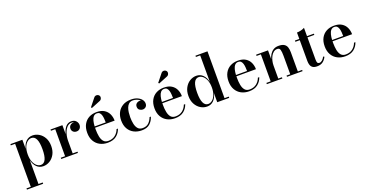

<svg xmlns="http://www.w3.org/2000/svg" viewBox="-36 -1658 5406 2815"><g transform="rotate(-20 2667.0 -250.0)"><path d="M29 250V230.5H96V-440.5H29V-460H216V-318.5Q232 -388.5 273.2 -428.8Q314.5 -469 375 -469Q428 -469 475.5 -440.5Q523 -412 552.8 -358.5Q582.5 -305 582.5 -230Q582.5 -155 552.8 -101.2Q523 -47.5 475.5 -18.8Q428 10 375 10Q314.5 10 273.2 -30.5Q232 -71 216 -141V230.5H282V250ZM347 -20Q446 -20 446 -230Q446 -439 347 -439Q314 -439 284 -414.8Q254 -390.5 235 -344Q216 -297.5 216 -230Q216 -162.5 235 -115.5Q254 -68.5 284 -44.2Q314 -20 347 -20Z M840.5 -460V-319.5Q855 -382.5 889.5 -426Q924 -469.5 980 -469.5Q1028 -469.5 1053.2 -441.2Q1078.5 -413 1078.5 -378Q1078.5 -347 1058.8 -324.5Q1039 -302 1006.5 -302Q973.5 -302 953.5 -321.5Q933.5 -341 933.5 -369.5Q933.5 -402 954.8 -421.5Q976 -441 1006 -441Q1012.5 -441 1018.5 -440Q1000 -449.5 978 -449.5Q937 -449.5 906 -416.2Q875 -383 857.8 -329.2Q840.5 -275.5 840.5 -214V-19.5H915.5V0H655V-19.5H722V-440.5H655V-460Z M1380 10Q1313 10 1259.5 -18Q1206 -46 1175 -99.8Q1144 -153.5 1144 -230Q1144 -306.5 1173.5 -360Q1203 -413.5 1255.2 -441.5Q1307.5 -469.5 1375 -469.5Q1448 -469.5 1494 -440.2Q1540 -411 1561.5 -363.2Q1583 -315.5 1583 -261H1278Q1277.5 -249 1277.5 -236Q1277.5 -174.5 1287.2 -123.8Q1297 -73 1322.8 -43Q1348.5 -13 1396.5 -13Q1461.5 -13 1504.8 -47.2Q1548 -81.5 1567 -134.5H1588.5Q1569 -72.5 1517.8 -31.2Q1466.5 10 1380 10ZM1375 -450.5Q1341 -450.5 1320.8 -427.8Q1300.5 -405 1290.8 -366.5Q1281 -328 1278.5 -281H1451.5Q1451 -308.5 1449 -338.2Q1447 -368 1439.5 -393.5Q1432 -419 1416.8 -434.8Q1401.5 -450.5 1375 -450.5ZM1334 -549 1323 -562 1415.5 -677.5Q1428 -696 1445.2 -700Q1462.5 -704 1477.8 -698Q1493 -692 1500.5 -680.5Q1513 -661 1504 -636.2Q1495 -611.5 1468.5 -603.5Z M1910.5 10Q1843.5 10 1789.8 -17.2Q1736 -44.5 1704.8 -98Q1673.5 -151.5 1673.5 -230Q1673.5 -299 1701.2 -353Q1729 -407 1782.5 -438.5Q1836 -470 1913 -470Q1968.5 -470 2009.8 -452Q2051 -434 2073.8 -405Q2096.5 -376 2096.5 -342.5Q2096.5 -309.5 2076.2 -291Q2056 -272.5 2027.5 -272.5Q2003 -272.5 1979.2 -289Q1955.5 -305.5 1955.5 -341.5Q1955.5 -373 1977.2 -390.5Q1999 -408 2027.5 -408Q2037.5 -408 2047 -405.5Q2025.5 -426 1995 -437.2Q1964.5 -448.5 1935.5 -448.5Q1896.5 -448.5 1872.5 -428Q1848.5 -407.5 1836 -374.5Q1823.5 -341.5 1819 -303.5Q1814.5 -265.5 1814.5 -230Q1814.5 -173 1824.8 -124.5Q1835 -76 1861 -46.5Q1887 -17 1934 -17Q1993.5 -17 2028.2 -50.2Q2063 -83.5 2082 -134.5H2102.5Q2083 -71 2037.5 -30.5Q1992 10 1910.5 10Z M2429.5 10Q2362.5 10 2309 -18Q2255.5 -46 2224.5 -99.8Q2193.5 -153.5 2193.5 -230Q2193.5 -306.5 2223 -360Q2252.5 -413.5 2304.8 -441.5Q2357 -469.5 2424.5 -469.5Q2497.5 -469.5 2543.5 -440.2Q2589.5 -411 2611 -363.2Q2632.5 -315.5 2632.5 -261H2327.5Q2327 -249 2327 -236Q2327 -174.5 2336.8 -123.8Q2346.5 -73 2372.2 -43Q2398 -13 2446 -13Q2511 -13 2554.2 -47.2Q2597.5 -81.5 2616.5 -134.5H2638Q2618.5 -72.5 2567.2 -31.2Q2516 10 2429.5 10ZM2424.5 -450.5Q2390.5 -450.5 2370.2 -427.8Q2350 -405 2340.2 -366.5Q2330.5 -328 2328 -281H2501Q2500.5 -308.5 2498.5 -338.2Q2496.5 -368 2489 -393.5Q2481.5 -419 2466.2 -434.8Q2451 -450.5 2424.5 -450.5ZM2383.5 -549 2372.5 -562 2465 -677.5Q2477.5 -696 2494.8 -700Q2512 -704 2527.2 -698Q2542.5 -692 2550 -680.5Q2562.5 -661 2553.5 -636.2Q2544.5 -611.5 2518 -603.5Z M2930.5 9.5Q2877.5 9.5 2830 -19Q2782.5 -47.5 2752.8 -101Q2723 -154.5 2723 -229.5Q2723 -304.5 2752.8 -358.2Q2782.5 -412 2830 -440.8Q2877.5 -469.5 2930.5 -469.5Q2991 -469.5 3032 -429Q3073 -388.5 3089 -318V-730.5H3022V-750H3209.5V-19.5H3276V0H3089V-141Q3073 -71 3032 -30.8Q2991 9.5 2930.5 9.5ZM2958.5 -20.5Q2991 -20.5 3021 -44.8Q3051 -69 3070 -115.5Q3089 -162 3089 -229.5Q3089 -297 3070 -344Q3051 -391 3021 -415.2Q2991 -439.5 2958.5 -439.5Q2859.5 -439.5 2859.5 -229.5Q2859.5 -20.5 2958.5 -20.5Z M3585 10Q3518 10 3464.5 -18Q3411 -46 3380 -99.8Q3349 -153.5 3349 -230Q3349 -306.5 3378.5 -360Q3408 -413.5 3460.2 -441.5Q3512.5 -469.5 3580 -469.5Q3653 -469.5 3699 -440.2Q3745 -411 3766.5 -363.2Q3788 -315.5 3788 -261H3483Q3482.5 -249 3482.5 -236Q3482.5 -174.5 3492.2 -123.8Q3502 -73 3527.8 -43Q3553.5 -13 3601.5 -13Q3666.5 -13 3709.8 -47.2Q3753 -81.5 3772 -134.5H3793.5Q3774 -72.5 3722.8 -31.2Q3671.5 10 3585 10ZM3580 -450.5Q3546 -450.5 3525.8 -427.8Q3505.5 -405 3495.8 -366.5Q3486 -328 3483.5 -281H3656.5Q3656 -308.5 3654 -338.2Q3652 -368 3644.5 -393.5Q3637 -419 3621.8 -434.8Q3606.5 -450.5 3580 -450.5Z M4048.5 -460V-323.5Q4059 -361 4079.5 -394.2Q4100 -427.5 4133.2 -448.5Q4166.5 -469.5 4214.5 -469.5Q4271.5 -469.5 4301.5 -450.2Q4331.5 -431 4342.5 -397Q4353.5 -363 4353.5 -319.5V-19.5H4420.5V0H4177.5V-19.5H4235V-306Q4235 -369 4225.8 -401Q4216.5 -433 4181.5 -433Q4148 -433 4123.2 -413.2Q4098.5 -393.5 4081.8 -362Q4065 -330.5 4056.8 -294Q4048.5 -257.5 4048.5 -224V-19.5H4105.5V0H3863V-19.5H3930V-440.5H3863V-460Z M4647.5 7Q4602 7 4578.2 -10Q4554.5 -27 4545.8 -54.8Q4537 -82.5 4537 -114.5V-440.5H4468.5V-460H4537V-560Q4566.5 -560 4600.8 -568.5Q4635 -577 4657 -590V-460H4764V-440.5H4657V-95.5Q4657 -58 4665.8 -43.8Q4674.5 -29.5 4696 -29.5Q4718.5 -29.5 4740.5 -49Q4762.5 -68.5 4776.5 -98.5L4793.5 -89Q4774 -46.5 4738.8 -19.8Q4703.5 7 4647.5 7Z M5085 10Q5018 10 4964.5 -18Q4911 -46 4880 -99.8Q4849 -153.5 4849 -230Q4849 -306.5 4878.5 -360Q4908 -413.5 4960.2 -441.5Q5012.5 -469.5 5080 -469.5Q5153 -469.5 5199 -440.2Q5245 -411 5266.5 -363.2Q5288 -315.5 5288 -261H4983Q4982.5 -249 4982.5 -236Q4982.5 -174.5 4992.2 -123.8Q5002 -73 5027.8 -43Q5053.5 -13 5101.5 -13Q5166.5 -13 5209.8 -47.2Q5253 -81.5 5272 -134.5H5293.5Q5274 -72.5 5222.8 -31.2Q5171.5 10 5085 10ZM5080 -450.5Q5046 -450.5 5025.8 -427.8Q5005.5 -405 4995.8 -366.5Q4986 -328 4983.5 -281H5156.5Q5156 -308.5 5154 -338.2Q5152 -368 5144.5 -393.5Q5137 -419 5121.8 -434.8Q5106.5 -450.5 5080 -450.5Z"/></g></svg>

Font: Bodoni Moda SemiBold
Style: Regular
Weight: 600
Designer: Owen Earl
Foundry: indestructible type
Version: Version 2.005; ttfautohint (v1.8.4.7-5d5b)